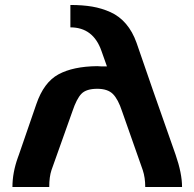

<svg xmlns="http://www.w3.org/2000/svg" viewBox="-20 -752 782 772"><path d="M271 -304 187 -68Q178 -41 178 0H30Q30 -58 52 -119L56 -130L126 -333Q156 -421 215 -453Q274 -485 371 -486Q373 -486 379 -485.5Q385 -485 388 -485H410L388 -547Q355 -642 263 -642V-732Q312 -732 350.5 -725.5Q389 -719 424.5 -703Q460 -687 486.5 -656Q513 -625 529 -580L595 -389L686 -130Q712 -55 712 0H564Q564 -38 554 -68L471 -304Q455 -353 434 -374Q413 -395 371 -395Q327 -395 307.5 -375Q288 -355 271 -304Z"/></svg>

Font: Aneo
Style: Bold
Weight: 700
Designer: Anastasios Pappas
Foundry: Anastasios Pappas
Version: Version 1.000